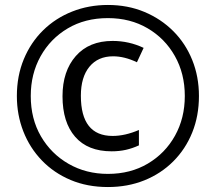

<svg xmlns="http://www.w3.org/2000/svg" viewBox="-20 -810 871 774"><path d="M415 -56Q332 -56 264.5 -84.5Q197 -113 148.5 -163.5Q100 -214 74 -280.5Q48 -347 48 -423Q48 -504 76 -571.5Q104 -639 154 -688Q204 -737 271 -763.5Q338 -790 415 -790Q495 -790 562 -762Q629 -734 678.5 -684.5Q728 -635 755 -568Q782 -501 782 -423Q782 -343 755 -276Q728 -209 678.5 -159.5Q629 -110 562 -83Q495 -56 415 -56ZM415 -109Q506 -109 576 -150.5Q646 -192 685.5 -263Q725 -334 725 -423Q725 -513 685 -584Q645 -655 575 -696Q505 -737 415 -737Q323 -737 253 -695.5Q183 -654 143.5 -583Q104 -512 104 -423Q104 -331 145 -260.5Q186 -190 256.5 -149.5Q327 -109 415 -109ZM430 -200Q334 -200 283 -258.5Q232 -317 232 -422Q232 -523 285.5 -584Q339 -645 434 -645Q500 -645 559 -617L532 -559Q482 -583 436 -583Q375 -583 340.5 -541Q306 -499 306 -424Q306 -262 434 -262Q484 -262 540 -286V-224Q514 -212 487.5 -206Q461 -200 430 -200Z"/></svg>

Font: Noto Sans Malayalam UI Condensed
Style: Regular
Weight: 400
Width: 3
Designer: Jelle Bosma - Monotype Design Team
Foundry: Monotype Imaging Inc.
Version: Version 2.104; ttfautohint (v1.8.4.7-5d5b)